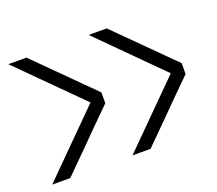

<svg xmlns="http://www.w3.org/2000/svg" viewBox="-91 -624 848 749"><g transform="rotate(-20 333.0 -250.0)"><path d="M582.5 -166.7Q515 -98.3 415.8 0H340.8L590.8 -250L340.8 -500H415.8Q582.5 -333.3 644.2 -272.5V-227.5ZM249.2 -166.7Q181.7 -98.3 82.5 0H7.5L257.5 -250L7.5 -500H82.5Q249.2 -333.3 310.8 -272.5V-227.5Z"/></g></svg>

Font: 0xA000-Squarish
Style: Squareish
Weight: 400
Version: Version 0.1